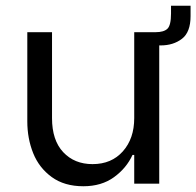

<svg xmlns="http://www.w3.org/2000/svg" viewBox="-20 -639 683 668"><path d="M643 -619V-583Q643 -527 613 -504Q583 -481 539 -481H534V0H447V-100H441Q420 -54 376.5 -22.5Q333 9 270 9Q204 9 160 -23Q116 -55 95.5 -106Q75 -157 75 -217V-527H161V-228Q161 -151 200 -109.5Q239 -68 302 -68Q368 -68 407.5 -112.5Q447 -157 447 -228V-527H521Q550 -527 562.5 -539Q575 -551 575 -592V-619Z"/></svg>

Font: Be Vietnam
Style: Regular
Weight: 400
Designer: Gabriel Lam
Foundry: TypeRant
Version: Version 4.000